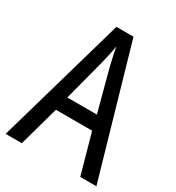

<svg xmlns="http://www.w3.org/2000/svg" viewBox="-172 -821 851 927"><g transform="rotate(30 253.5 -357.5)"><path d="M416 0 354 -222H152L90 0H0L205 -715H300L506 0ZM274 -530Q269 -553 262 -582.5Q255 -612 252 -634Q248 -608 242 -581Q236 -554 230 -530L170 -301H335Z"/></g></svg>

Font: Noto Sans Ethiopic Cond
Style: Regular
Weight: 400
Width: 3
Designer: Monotype Design Team
Foundry: Monotype Imaging Inc.
Version: Version 2.102; ttfautohint (v1.8.4.7-5d5b)